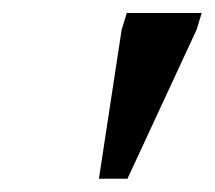

<svg xmlns="http://www.w3.org/2000/svg" viewBox="-20 -690 331 296"><path d="M132.5 -414.5 167.5 -644 175.5 -670H291L283 -644L176.5 -414.5Z"/></svg>

Font: Newsreader Text SemiBold
Style: Italic
Weight: 600
Italic angle: -17°
Designer: Hugues Gentile
Foundry: Production Type
Version: Version 1.001